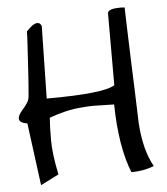

<svg xmlns="http://www.w3.org/2000/svg" viewBox="-52 -761 709 813"><g transform="rotate(-5 302.5 -354.0)"><path d="M151.4 -275.4Q148.4 -242.2 148.4 -181.2Q148.4 -120.1 167 -33.2L89.8 5.9L54.7 -259.8Q20.5 -264.6 20.5 -283.2Q20.5 -296.9 36.6 -315.4Q52.7 -334 60.5 -346.2Q68.4 -358.4 69.8 -373.5Q71.3 -388.7 74.2 -427.7Q77.1 -466.8 79.6 -510.7Q82 -554.7 84.5 -593.8Q86.9 -632.8 86.9 -648.4Q108.4 -669.9 118.2 -674.8Q142.6 -687.5 151.4 -665L145.5 -357.4Q386.7 -357.4 435.5 -388.7V-697.3Q441.4 -713.9 490.2 -713.9Q501 -713.9 507.8 -712.9Q507.8 -694.3 509.3 -656.7Q510.7 -619.1 512.2 -571.3Q513.7 -523.4 515.6 -470.2Q517.6 -417 519.5 -369.1Q522.5 -269.5 524.4 -222.7Q531.2 -105.5 572.3 -33.2Q528.3 -15.6 475.6 -15.6Q430.7 -127 427.7 -307.6Q363.3 -309.6 339.8 -309.6Q316.4 -309.6 287.1 -306.6Q226.6 -302.7 151.4 -275.4Z"/></g></svg>

Font: Architects Daughter
Style: Regular
Weight: 400
Designer: Kimberly Geswein
Foundry: Kimberly Geswein
Version: Version 1.003 2010